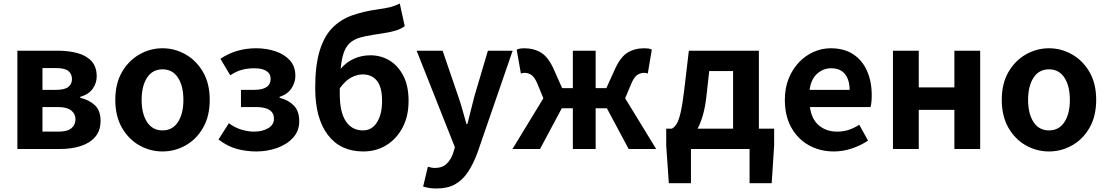

<svg xmlns="http://www.w3.org/2000/svg" viewBox="-20 -849 6310 1094"><path d="M79 0V-560H311Q373 -560 423 -546Q473 -532 502 -500Q531 -468 531 -414Q531 -375 508 -343Q485 -311 437 -297V-292Q488 -280 520.5 -249.5Q553 -219 553 -161Q553 -104 522 -68.5Q491 -33 439 -16.5Q387 0 323 0ZM222 -337H299Q348 -337 369 -353.5Q390 -370 390 -398Q390 -428 369.5 -444.5Q349 -461 302 -461H222ZM222 -99H314Q364 -99 387 -118.5Q410 -138 410 -170Q410 -200 386 -219.5Q362 -239 311 -239H222Z M906 14Q836 14 774.5 -20.5Q713 -55 675 -121Q637 -187 637 -280Q637 -373 675 -438.5Q713 -504 774.5 -539Q836 -574 906 -574Q976 -574 1037.5 -539Q1099 -504 1137 -438.5Q1175 -373 1175 -280Q1175 -187 1137 -121Q1099 -55 1037.5 -20.5Q976 14 906 14ZM906 -106Q963 -106 994 -153.5Q1025 -201 1025 -280Q1025 -359 994 -406.5Q963 -454 906 -454Q849 -454 818 -406.5Q787 -359 787 -280Q787 -201 818 -153.5Q849 -106 906 -106Z M1441 14Q1384 14 1331 0Q1278 -14 1225 -54L1284 -147Q1319 -121 1356.5 -110Q1394 -99 1427 -99Q1475 -99 1508 -118.5Q1541 -138 1541 -172Q1541 -239 1439 -239H1353V-337H1428Q1522 -337 1522 -400Q1522 -429 1498 -444.5Q1474 -460 1430 -460Q1390 -460 1357.5 -451Q1325 -442 1292 -420L1236 -514Q1325 -574 1439 -574Q1498 -574 1549 -557Q1600 -540 1631.5 -505.5Q1663 -471 1663 -416Q1663 -380 1641 -346Q1619 -312 1573 -297V-292Q1624 -279 1654.5 -247.5Q1685 -216 1685 -158Q1685 -103 1650 -64.5Q1615 -26 1559 -6Q1503 14 1441 14Z M1916 -313Q1916 -210 1950.5 -158Q1985 -106 2048 -106Q2099 -106 2128 -152Q2157 -198 2157 -274Q2157 -352 2128 -388.5Q2099 -425 2046 -425Q2015 -425 1981.5 -407.5Q1948 -390 1916 -346Q1916 -339 1916 -330.5Q1916 -322 1916 -313ZM2050 14Q1919 14 1847.5 -81Q1776 -176 1776 -347Q1776 -477 1801.5 -560Q1827 -643 1874 -690.5Q1921 -738 1985.5 -761Q2050 -784 2129 -795Q2179 -802 2205.5 -809Q2232 -816 2258 -829L2286 -700Q2264 -683 2230 -673.5Q2196 -664 2160 -659Q2098 -650 2055 -641Q2012 -632 1984.5 -613Q1957 -594 1942 -557.5Q1927 -521 1921 -457Q1953 -495 1997 -514.5Q2041 -534 2090 -534Q2151 -534 2200 -504Q2249 -474 2278.5 -416.5Q2308 -359 2308 -274Q2308 -187 2274 -122.5Q2240 -58 2182 -22Q2124 14 2050 14Z M2468 225Q2443 225 2425.5 222Q2408 219 2391 214L2418 101Q2426 103 2436.5 105.5Q2447 108 2457 108Q2500 108 2525 84Q2550 60 2562 23L2572 -10L2354 -560H2502L2591 -300Q2604 -263 2615 -223Q2626 -183 2638 -142H2643Q2653 -181 2663 -221Q2673 -261 2683 -300L2760 -560H2901L2702 17Q2678 83 2647.5 129.5Q2617 176 2574 200.5Q2531 225 2468 225Z M2900 0 3076 -289 3042 -372Q3026 -410 3008 -422Q2990 -434 2968 -434Q2963 -434 2958 -433Q2953 -432 2948 -430L2924 -566Q2934 -571 2944.5 -572.5Q2955 -574 2966 -574Q3022 -574 3063 -549Q3104 -524 3135 -455L3183 -347H3244V-560H3374V-347H3435L3484 -455Q3515 -524 3555.5 -549Q3596 -574 3652 -574Q3664 -574 3674.5 -572.5Q3685 -571 3694 -566L3671 -430Q3666 -432 3661 -433Q3656 -434 3650 -434Q3629 -434 3611 -422Q3593 -410 3577 -372L3542 -289L3719 0H3562L3438 -232H3374V0H3244V-232H3181L3057 0Z M4005 -299Q3998 -238 3985 -193Q3972 -148 3955 -116H4157V-444H4021ZM3917 0V195H3791L3776 -20V-116H3809Q3823 -124 3835 -142.5Q3847 -161 3857.5 -205Q3868 -249 3878 -331L3905 -560H4304V-116H4391V-20L4377 195H4251V0Z M4731 14Q4653 14 4589.5 -21Q4526 -56 4489 -122Q4452 -188 4452 -280Q4452 -348 4474 -402Q4496 -456 4533 -494.5Q4570 -533 4616.5 -553.5Q4663 -574 4713 -574Q4790 -574 4842 -539.5Q4894 -505 4920.5 -444.5Q4947 -384 4947 -307Q4947 -262 4940 -239H4595Q4604 -170 4646 -134.5Q4688 -99 4750 -99Q4785 -99 4815.5 -109Q4846 -119 4876 -138L4926 -48Q4885 -20 4834 -3Q4783 14 4731 14ZM4593 -337H4821Q4821 -393 4795 -426.5Q4769 -460 4715 -460Q4671 -460 4636 -429Q4601 -398 4593 -337Z M5068 0V-560H5215V-351H5418V-560H5565V0H5418V-223H5215V0Z M5957 14Q5887 14 5825.5 -20.5Q5764 -55 5726 -121Q5688 -187 5688 -280Q5688 -373 5726 -438.5Q5764 -504 5825.5 -539Q5887 -574 5957 -574Q6027 -574 6088.5 -539Q6150 -504 6188 -438.5Q6226 -373 6226 -280Q6226 -187 6188 -121Q6150 -55 6088.5 -20.5Q6027 14 5957 14ZM5957 -106Q6014 -106 6045 -153.5Q6076 -201 6076 -280Q6076 -359 6045 -406.5Q6014 -454 5957 -454Q5900 -454 5869 -406.5Q5838 -359 5838 -280Q5838 -201 5869 -153.5Q5900 -106 5957 -106Z"/></svg>

Font: Chiron Sans HK TT
Style: Bold
Weight: 700
Designer: Ryoko NISHIZUKA 西塚涼子 (kana, bopomofo & ideographs); Paul D. Hunt (Latin, Greek & Cyrillic); Sandoll Communications 산돌커뮤니
Foundry: Adobe
Version: Version 2.022;hotconv 1.0.109;makeotfexe 2.5.65596